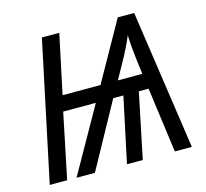

<svg xmlns="http://www.w3.org/2000/svg" viewBox="-103 -831 1018 949"><g transform="rotate(-15 406.0 -357.0)"><path d="M38 0 189 -714H278L214 -412H408L577 -713H661L765 0H678L633 -333H583L514 0H433L504 -333H452L269 0H175L363 -333H196L127 0ZM497 -412H622L613 -483Q608 -527 605.5 -555Q603 -583 602 -615Q590 -586 574 -553.5Q558 -521 538 -486Z"/></g></svg>

Font: Noto Sans Display
Style: Italic
Weight: 400
Italic angle: -12°
Designer: Monotype Design Team
Foundry: Monotype Imaging Inc.
Version: Version 2.003